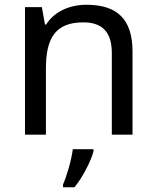

<svg xmlns="http://www.w3.org/2000/svg" viewBox="-20 -566 658 807"><path d="M343 -546C275 -546 209 -519 174 -463H169L156 -536H85V0H173V-278C173 -403 211 -472 330 -472C412 -472 450 -429 450 -343V0H537V-349C537 -487 471 -546 343 -546ZM373 70V61H286C281 104 260 176 245 209V221H293C329 178 364 106 373 70Z"/></svg>

Font: Noto Sans Bengali
Style: Regular
Weight: 400
Designer: Jelle Bosma - Monotype Design Team
Foundry: Monotype Imaging Inc.
Version: Version 2.003